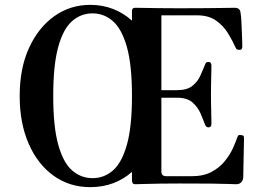

<svg xmlns="http://www.w3.org/2000/svg" viewBox="-20 -758 1070 790"><path d="M351 12Q266 12 200.5 -35Q135 -82 98 -166.5Q61 -251 61 -363Q61 -477 99.5 -561Q138 -645 203.5 -691.5Q269 -738 351 -738Q402 -738 445.5 -721Q489 -704 523 -673V-713Q523 -726 536 -726Q541 -726 568 -725.5Q595 -725 633.5 -724.5Q672 -724 711 -724Q815 -724 876 -725Q937 -726 946 -726Q969 -726 970 -703Q972 -694 973 -673.5Q974 -653 975 -630Q976 -607 976.5 -589Q977 -571 977 -566Q977 -562 975 -557.5Q973 -553 966 -553Q959 -553 955.5 -554.5Q952 -556 949 -563Q937 -590 918.5 -620.5Q900 -651 869.5 -673Q839 -695 790 -695H644V-387H708Q750 -387 772 -405Q794 -423 804.5 -447Q815 -471 822 -488Q825 -496 827.5 -499.5Q830 -503 838 -503Q845 -503 847.5 -498Q850 -493 850 -488Q850 -480 849.5 -459.5Q849 -439 848.5 -415Q848 -391 848 -371Q848 -352 848.5 -325.5Q849 -299 849.5 -277.5Q850 -256 850 -249Q850 -234 838 -234Q827 -234 823 -247Q816 -266 805 -291.5Q794 -317 772 -336.5Q750 -356 708 -356H644V-52Q644 -33 664 -33H769Q817 -33 850 -50.5Q883 -68 904.5 -94.5Q926 -121 938 -147.5Q950 -174 956 -192Q959 -201 962.5 -202Q966 -203 973 -202Q974 -202 974 -202Q982 -201 983 -197Q984 -193 984 -188Q984 -184 983.5 -163Q983 -142 982.5 -114.5Q982 -87 981.5 -63.5Q981 -40 981 -31Q981 -18 973.5 -9Q966 0 952 0Q945 0 922 -1Q899 -2 850.5 -2.5Q802 -3 718 -3Q682 -3 642 -2.5Q602 -2 572.5 -1Q543 0 536 0Q523 0 523 -16V-51Q490 -21 446.5 -4.5Q403 12 351 12ZM361 -25Q408 -25 444.5 -56.5Q481 -88 502 -162Q523 -236 523 -363Q523 -491 502 -565Q481 -639 444.5 -671Q408 -703 361 -703Q313 -703 276.5 -671Q240 -639 219.5 -564.5Q199 -490 199 -363Q199 -237 219.5 -163Q240 -89 276.5 -57Q313 -25 361 -25Z"/></svg>

Font: Zen Antique
Style: Regular
Weight: 400
Designer: Yoshimichi Ohira
Foundry: Positype
Version: Version 1.001